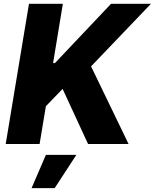

<svg xmlns="http://www.w3.org/2000/svg" viewBox="-20 -747 803 996"><path d="M9.6 0H185.4L218 -196L304.7 -285.9L436.8 0H647L452.4 -402.7L763.1 -727.3H556.1L264.9 -419.7H255.3L306.1 -727.3H130.3ZM143.8 229H263.5L376.1 56.5H218Z"/></svg>

Font: TID UI Extra Bold
Style: Italic
Weight: 800
Italic angle: -9.39999°
Designer: The TID Project Authors
Foundry: Bakken & Bæck
Version: Version 1.001;hotconv 1.0.109;makeotfexe 2.5.65596